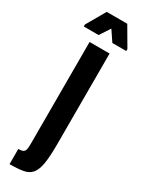

<svg xmlns="http://www.w3.org/2000/svg" viewBox="-263 -706 698 931"><g transform="rotate(30 86.0 -240.5)"><path d="M-11 197V112Q9 112 17 106.5Q25 101 27 89.5Q29 78 29 61V-510H141V-3Q141 66 134.5 106Q128 146 111.5 166Q95 186 65.5 191.5Q36 197 -11 197ZM-33 -561V-572L28 -678H143L205 -572V-561H127L88 -619L50 -561Z"/></g></svg>

Font: Saira UltraCondensed ExtraBold
Style: Regular
Weight: 800
Width: 1
Designer: Hector Gatti with collaboration of the Omnibus-Type team
Foundry: Omnibus-Type
Version: Version 1.101